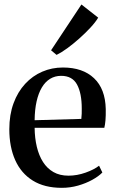

<svg xmlns="http://www.w3.org/2000/svg" viewBox="-20 -846 524 876"><path d="M262 11Q183 11 129.8 -22Q76.5 -55 49.5 -115.2Q22.5 -175.5 22.5 -256.5Q22.5 -322.5 41.8 -374.8Q61 -427 94.8 -463.5Q128.5 -500 172.8 -519Q217 -538 267 -538Q357.5 -538 409 -489.2Q460.5 -440.5 462.5 -348.5Q463 -317.5 461.2 -297.2Q459.5 -277 456 -263H138Q138.5 -216 148 -176.2Q157.5 -136.5 176.2 -107Q195 -77.5 223.8 -61Q252.5 -44.5 292.5 -44.5Q331.5 -44.5 370.8 -58.5Q410 -72.5 432 -90L447 -59Q430 -41.5 401 -25.5Q372 -9.5 336 0.8Q300 11 262 11ZM138 -297.5 351 -303.5Q352.5 -315 352.8 -327.2Q353 -339.5 353 -351Q353 -420.5 331.5 -460.2Q310 -500 259 -500Q231 -500 208.8 -486.5Q186.5 -473 171 -447Q155.5 -421 147 -383.5Q138.5 -346 138 -297.5ZM237.5 -596 213 -616.5 351.5 -825.5 428 -765.5Q415.5 -744.5 392.5 -719.8Q369.5 -695 342 -670.5Q314.5 -646 287.5 -626.2Q260.5 -606.5 239 -596Z"/></svg>

Font: Merriweather 96pt Medium
Style: Regular
Weight: 500
Version: Version 2.100